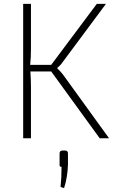

<svg xmlns="http://www.w3.org/2000/svg" viewBox="-20 -710 610 986"><path d="M540 0H492L243 -343H136Q139 -300 139 -260V0H99V-690H139V-459Q139 -414 135 -377H243L477 -690H524L301 -390Q292 -376 274 -361V-359Q290 -344 302 -329ZM302 63H314Q329 63 329 78V136Q327 200 309 256L291 250Q296 205 296 147Q284 147 286 134V78Q286 63 302 63Z"/></svg>

Font: Exo 2.0 Extra Light
Style: Regular
Weight: 250
Designer: Natanael Gama
Version: Version 1.001;PS 001.001;hotconv 1.0.70;makeotf.lib2.5.58329